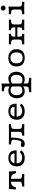

<svg xmlns="http://www.w3.org/2000/svg" viewBox="2116 -2786 855 5128"><g transform="rotate(-90 2544.0 -221.5)"><path d="M294.3 -2.4Q241.7 -2.4 203 -1.6Q164.3 -0.8 127.4 0V-56.5L174.8 -61.1Q223.6 -65.8 239.4 -81.8Q255.3 -97.7 255.3 -141.5V-206.7H333.2V-141.5Q333.2 -97.7 349.1 -81.8Q365 -65.8 413.7 -61.1L461.2 -56.5V0Q424.3 -0.8 385.5 -1.6Q346.8 -2.4 294.3 -2.4ZM276.1 -356.1Q222.7 -356.1 190.5 -345.5Q158.3 -334.9 139.2 -307Q120.1 -279.1 105.3 -225.5H46.4Q53.5 -274.2 56.7 -318.6Q59.8 -363 59.7 -412.6Q94.4 -411.7 128.2 -410.9Q162 -410.2 196.6 -410.2L276.1 -409.3H312.4H391.9Q426.6 -409.3 460.4 -410.1Q494.2 -410.9 528.8 -411.8Q528.7 -362.2 531.9 -317.8Q535 -273.4 542.1 -224.7H483.3Q468.5 -278.3 449.4 -306.2Q430.3 -334.1 398.4 -344.7Q366.6 -355.3 312.4 -355.3ZM255.3 -206.7V-371.4H333.2V-206.7Z M889.9 11.3Q821 11.3 769.9 -13.8Q718.8 -38.9 691.2 -86.6Q663.7 -134.3 663.7 -201.3Q663.7 -269.1 690.9 -319.8Q718.2 -370.5 768.9 -398.7Q819.7 -426.9 889.4 -426.9Q959.7 -426.9 1005.9 -402.2Q1052.1 -377.5 1074.1 -328.4Q1096.1 -279.3 1093.6 -205.4H712.6L711.7 -262.6H1010.5Q1012 -297.2 997.8 -320.9Q983.7 -344.6 955.8 -357.4Q928 -370.2 887.9 -370.2Q827.3 -370.2 790.3 -338.2Q753.3 -306.1 747.1 -248.5L749.6 -245.8Q748.8 -240.1 748.1 -230.7Q747.3 -221.4 747.3 -211Q747.3 -137.4 786.6 -98.1Q826 -58.8 899.4 -58.8Q946.6 -58.8 982 -73.7Q1017.4 -88.7 1047.8 -121.7L1094.5 -78.6Q1060.5 -34.8 1007.9 -11.8Q955.2 11.3 889.9 11.3Z M1626.5 -2.4Q1582.2 -2.4 1549.1 -1.6Q1516 -0.8 1485 0V-56.5L1514.5 -59.6Q1559.6 -63.6 1573.6 -80.7Q1587.5 -97.7 1587.5 -141.5V-206.7H1665.5V-141.5Q1665.5 -97.7 1681.4 -81.8Q1697.2 -65.8 1746 -61.1L1793.4 -56.5V0Q1756.5 -0.8 1717.8 -1.6Q1679.1 -2.4 1626.5 -2.4ZM1267 11.3Q1225.6 11.3 1202.7 -3.8Q1179.9 -19 1179.9 -46Q1179.9 -68 1194.1 -81.1Q1208.4 -94.2 1231.9 -94.2Q1247.4 -94.2 1258.8 -89.9Q1270.2 -85.7 1280.4 -81.1Q1290.6 -76.5 1300.6 -76.5Q1312.9 -76.5 1324.2 -83.6Q1335.5 -90.7 1345.4 -110.7Q1355.3 -130.8 1363.5 -169.6Q1371.7 -208.4 1377.2 -271.9Q1378 -316.4 1362.2 -332Q1346.4 -347.6 1297.6 -352.3L1250.2 -356.9L1250.1 -413.4Q1287.1 -412.6 1325.7 -411.8Q1364.4 -411 1417 -411H1419.3H1625.7H1626.5Q1679.1 -411 1717.8 -411.8Q1756.5 -412.6 1793.4 -413.4V-356.9L1746 -352.3Q1697.2 -347.6 1681.4 -332Q1665.5 -316.4 1665.5 -271.9V-206.7H1587.5V-367.9L1602.5 -354.5H1420.1L1435.5 -362.6Q1433.8 -281.5 1427 -220Q1420.1 -158.5 1407.3 -114.5Q1394.4 -70.5 1374.7 -42.8Q1355 -15.1 1328.4 -1.9Q1301.8 11.3 1267 11.3Z M2135.8 11.3Q2066.9 11.3 2015.9 -13.8Q1964.8 -38.9 1937.2 -86.6Q1909.6 -134.3 1909.6 -201.3Q1909.6 -269.1 1936.9 -319.8Q1964.2 -370.5 2014.9 -398.7Q2065.6 -426.9 2135.4 -426.9Q2205.7 -426.9 2251.9 -402.2Q2298.1 -377.5 2320.1 -328.4Q2342.1 -279.3 2339.6 -205.4H1958.6L1957.7 -262.6H2256.5Q2258 -297.2 2243.8 -320.9Q2229.7 -344.6 2201.8 -357.4Q2174 -370.2 2133.8 -370.2Q2073.2 -370.2 2036.2 -338.2Q1999.2 -306.1 1993.1 -248.5L1995.6 -245.8Q1994.8 -240.1 1994 -230.7Q1993.3 -221.4 1993.3 -211Q1993.3 -137.4 2032.6 -98.1Q2072 -58.8 2145.4 -58.8Q2192.6 -58.8 2228 -73.7Q2263.4 -88.7 2293.7 -121.7L2340.5 -78.6Q2306.5 -34.8 2253.8 -11.8Q2201.1 11.3 2135.8 11.3Z M2838.4 183.9Q2798.5 183.9 2765.6 184.3Q2732.7 184.7 2703.7 185.1Q2674.7 185.5 2646.5 186.3V129.8L2696.5 125.1Q2738.5 121.2 2760.7 113.7Q2782.9 106.1 2791.1 90.2Q2799.4 74.2 2799.4 44.8V-452.3Q2799.4 -500.8 2783.5 -518.4Q2767.7 -536 2718.9 -540.7L2671.4 -545.4V-601.9Q2683.3 -601 2700.2 -600.6Q2717.1 -600.2 2738.1 -600.2Q2777.4 -600.2 2814 -603.1Q2850.5 -605.9 2877.3 -611.5V-601.9V44.8Q2877.3 74.2 2885.6 90.2Q2893.8 106.1 2916.4 113.7Q2939 121.2 2980.2 125.1L3030.2 129.8V186.3Q3002.1 185.5 2973.1 185.1Q2944 184.7 2911.5 184.3Q2878.9 183.9 2838.4 183.9ZM2668.5 11.3Q2612.2 11.3 2571 -14.6Q2529.7 -40.5 2506.7 -88.2Q2483.8 -135.8 2483.8 -200.3Q2483.8 -268.9 2509.1 -319.7Q2534.4 -370.5 2580.5 -398.7Q2626.6 -426.9 2688 -426.9Q2729.8 -426.9 2763.6 -413.4Q2797.5 -399.9 2813.5 -376.6L2803 -325.5Q2789.3 -344.8 2761.4 -356Q2733.6 -367.2 2701.3 -367.2Q2637.9 -367.2 2602.7 -324.1Q2567.4 -280.9 2567.4 -203.9Q2567.4 -131.2 2599.2 -92.4Q2631 -53.6 2689.8 -53.6Q2726.1 -53.6 2759.6 -67.8Q2793 -82 2809 -103.5L2817.2 -59.6Q2804.4 -29.5 2762.3 -9.1Q2720.2 11.3 2668.5 11.3ZM2988.7 11.3Q2946.9 11.3 2913.5 -2.2Q2880 -15.7 2863.2 -38.9L2873.7 -90.1Q2887.4 -70.7 2915.3 -59.5Q2943.1 -48.4 2975.4 -48.4Q3038.8 -48.4 3074 -91.5Q3109.3 -134.6 3109.3 -211.6Q3109.3 -284.3 3077.8 -323.1Q3046.4 -362 2986.9 -362Q2950.7 -362 2917.2 -348.2Q2883.7 -334.4 2867.7 -312.1L2859.5 -356Q2872.3 -386.1 2914.8 -406.5Q2957.3 -426.9 3008.2 -426.9Q3064.5 -426.9 3106.1 -401Q3147.8 -375.1 3170.3 -327.4Q3192.9 -279.8 3192.9 -215.3Q3192.9 -146.7 3167.6 -95.9Q3142.3 -45.1 3096.5 -16.9Q3050.8 11.3 2988.7 11.3Z M3564.2 11.3Q3499.6 11.3 3447.5 -11.4Q3395.4 -34.2 3364.6 -82.2Q3333.8 -130.3 3333.8 -207.4Q3333.8 -284.5 3364.3 -332.9Q3394.7 -381.4 3447.1 -404.1Q3499.6 -426.9 3564.2 -426.9Q3629.5 -426.9 3681.2 -404.1Q3732.8 -381.4 3763.2 -332.9Q3793.7 -284.5 3793.7 -207.4Q3793.7 -131 3763.2 -82.6Q3732.8 -34.2 3681.2 -11.4Q3629.5 11.3 3564.2 11.3ZM3564.2 -45.2Q3628 -45.2 3669 -83.1Q3710.1 -121 3710.1 -207.4Q3710.1 -294.1 3669 -332.2Q3628 -370.4 3564.2 -370.4Q3499.5 -370.4 3458.5 -332.2Q3417.4 -294.1 3417.4 -207.4Q3417.4 -121 3458.5 -83.1Q3499.5 -45.2 3564.2 -45.2Z M4416.6 -2.4Q4381.8 -2.4 4355.2 -1.6Q4328.6 -0.8 4304.1 0V-56.5L4313.4 -57.3Q4353.9 -61.2 4365.8 -79.4Q4377.7 -97.5 4377.7 -141.5V-206.7H4455.6V-141.5Q4455.6 -97.7 4471.5 -81.8Q4487.3 -65.8 4536.1 -61.1L4583.5 -56.5V0Q4546.6 -0.8 4507.9 -1.6Q4469.2 -2.4 4416.6 -2.4ZM4090.8 -2.4Q4038.3 -2.4 3999.6 -1.6Q3960.9 -0.8 3923.9 0V-56.5L3971.4 -61.1Q4020.1 -65.8 4036 -81.8Q4051.9 -97.7 4051.9 -141.5V-271.9Q4051.9 -316.4 4036 -332Q4020.1 -347.6 3971.4 -352.3L3923.9 -356.9V-413.4Q3960.9 -412.6 3999.6 -411.8Q4038.3 -411 4090.8 -411Q4126.4 -411 4152.6 -411.8Q4178.8 -412.6 4203.4 -413.4V-356.9L4194.1 -356.1Q4153.6 -352.9 4141.7 -334.8Q4129.8 -316.7 4129.8 -271.9V-141.5Q4129.8 -97.5 4141.7 -79.4Q4153.6 -61.2 4194.1 -57.3L4203.4 -56.5V0Q4178.8 -0.8 4152.6 -1.6Q4126.4 -2.4 4090.8 -2.4ZM4377.7 -206.7V-271.9Q4377.7 -316.7 4365.8 -334.8Q4353.9 -352.9 4313.4 -356.1L4304.1 -356.9V-413.4Q4328.6 -412.6 4355.2 -411.8Q4381.8 -411 4416.6 -411Q4469.2 -411 4507.9 -411.8Q4546.6 -412.6 4583.5 -413.4V-356.9L4536.1 -352.3Q4487.3 -347.6 4471.5 -332Q4455.6 -316.4 4455.6 -271.9V-206.7ZM4100.1 -186.3V-241.1H4405.9V-186.3Z M4854.7 -206.7V-265.3Q4854.7 -313.8 4838.8 -331.4Q4822.9 -349 4774.2 -353.7L4726.7 -358.4V-414.8Q4738.6 -414 4755.5 -413.6Q4772.4 -413.2 4793.4 -413.2Q4832.7 -413.2 4869.3 -416Q4905.8 -418.8 4932.6 -424.4V-414.8V-206.7ZM4893.6 -2.4Q4841.1 -2.4 4802.4 -1.6Q4763.7 -0.8 4726.7 0V-56.5L4774.2 -61.1Q4822.9 -65.8 4838.8 -81.8Q4854.7 -97.7 4854.7 -141.5V-206.7H4932.6V-141.5Q4932.6 -97.7 4948.5 -81.8Q4964.3 -65.8 5013.1 -61.1L5060.5 -56.5V0Q5023.6 -0.8 4984.9 -1.6Q4946.2 -2.4 4893.6 -2.4ZM4893.7 -500.9Q4865.9 -500.9 4846.4 -519.6Q4826.9 -538.3 4826.9 -565Q4826.9 -591.8 4846.4 -610.5Q4865.9 -629.1 4893.7 -629.1Q4921.4 -629.1 4941 -610.5Q4960.5 -591.8 4960.5 -565Q4960.5 -538.3 4941 -519.6Q4921.4 -500.9 4893.7 -500.9Z"/></g></svg>

Font: Playfair 5pt SemiExpanded Light
Style: Regular
Weight: 300
Width: 6
Designer: Claus Eggers Sørensen
Foundry: Claus Eggers Sørensen
Version: Version 2.203